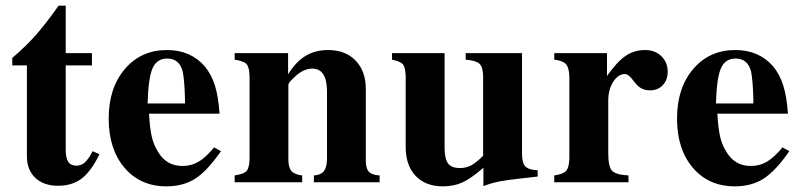

<svg xmlns="http://www.w3.org/2000/svg" viewBox="-20 -638 2805 672"><path d="M301.8 -452.1V-409.2H210V-113.8Q210 -84.5 219 -71.3Q228 -58.1 248 -58.1Q264.2 -58.1 276.9 -69.3Q289.6 -80.6 304.2 -108.9L328.1 -98.1Q298.8 -38.1 265.6 -12.9Q232.4 12.2 183.1 12.2Q132.8 12.2 103.5 -15.6Q74.2 -43.5 74.2 -90.8V-409.2H22.9V-435.1Q71.3 -476.6 106 -515.9Q140.6 -555.2 185.1 -618.2H210V-452.1Z M729.5 -122.1 753.4 -108.9Q705.6 -40 663.6 -12.9Q621.6 14.2 562.5 14.2Q471.2 14.2 415.8 -50.8Q360.4 -115.7 360.4 -223.1Q360.4 -330.1 417 -396.5Q473.6 -462.9 564.5 -462.9Q647 -462.9 696.8 -405.8Q720.2 -377 732.2 -338.9Q744.1 -300.8 748.5 -240.2H501.5Q504.4 -189.5 511 -160.6Q517.6 -131.8 531.7 -108.9Q561 -57.1 618.7 -57.1Q649.9 -57.1 675 -72Q700.2 -86.9 729.5 -122.1ZM496.6 -275.9H627.4V-291Q626 -355 619.6 -387.2Q607.9 -433.1 565.4 -433.1Q528.8 -433.1 513.9 -398.9Q499 -364.7 496.6 -275.9Z M1308.6 -23.9V0H1078.6V-23.9Q1102.5 -25.4 1113 -38.3Q1123.5 -51.3 1124.5 -79.1V-316.9Q1124.5 -397.9 1073.2 -397.9Q1039.1 -397.9 1006.3 -363.8Q989.3 -348.6 989.3 -340.8V-79.1Q989.3 -51.8 1000.2 -39.3Q1011.2 -26.9 1037.6 -23.9V0H801.3V-23.9Q833.5 -28.8 843 -39.6Q852.5 -50.3 853.5 -82V-371.1Q852.5 -402.8 843 -413.6Q833.5 -424.3 801.3 -429.2V-452.1H988.3V-377.9Q1016.1 -422.4 1049.8 -442.6Q1083.5 -462.9 1128.4 -462.9Q1189 -462.9 1224.6 -426Q1260.3 -389.2 1260.3 -326.2V-79.1Q1259.8 -49.8 1270.5 -37.6Q1281.2 -25.4 1308.6 -23.9Z M1861.8 -42V-20L1801.3 -13.2Q1752.9 -7.8 1727.8 -2.9Q1702.6 2 1671.9 13.2V-50.8Q1628.4 -13.2 1598.4 0.5Q1568.4 14.2 1530.3 14.2Q1469.2 14.2 1434.6 -22.5Q1399.9 -59.1 1399.9 -124V-371.1Q1398.9 -401.9 1390.4 -412.6Q1381.8 -423.3 1352.1 -429.2V-452.1H1536.1V-120.1Q1536.1 -82 1548.3 -65.9Q1560.5 -49.8 1589.8 -49.8Q1611.3 -49.8 1628.9 -59.1Q1646.5 -68.4 1670.9 -92.8V-371.1Q1670.4 -403.3 1658.2 -414.8Q1646 -426.3 1609.9 -429.2V-452.1H1807.1V-99.1Q1807.1 -67.9 1818.6 -55.7Q1830.1 -43.5 1861.8 -42Z M2179.7 -23.9V0H1919.9V-23.9Q1951.2 -28.3 1961.4 -40Q1971.7 -51.8 1972.7 -82V-371.1Q1971.7 -401.4 1960.7 -413.6Q1949.7 -425.8 1919.9 -429.2V-452.1H2104.5V-372.1Q2139.6 -421.9 2169.7 -442.4Q2199.7 -462.9 2237.8 -462.9Q2272.5 -462.9 2294.7 -441.4Q2316.9 -419.9 2316.9 -387.2Q2316.9 -358.4 2299.8 -340.1Q2282.7 -321.8 2254.9 -321.8Q2236.3 -321.8 2223.1 -329.6Q2210 -337.4 2195.8 -356.9Q2179.7 -378.9 2167.5 -378.9Q2143.6 -378.9 2126.2 -351.6Q2108.9 -324.2 2108.9 -286.1V-101.1Q2108.9 -54.7 2122.1 -40.5Q2135.3 -26.4 2179.7 -23.9Z M2718.8 -122.1 2742.7 -108.9Q2694.8 -40 2652.8 -12.9Q2610.8 14.2 2551.8 14.2Q2460.4 14.2 2405 -50.8Q2349.6 -115.7 2349.6 -223.1Q2349.6 -330.1 2406.2 -396.5Q2462.9 -462.9 2553.7 -462.9Q2636.2 -462.9 2686 -405.8Q2709.5 -377 2721.4 -338.9Q2733.4 -300.8 2737.8 -240.2H2490.7Q2493.7 -189.5 2500.2 -160.6Q2506.8 -131.8 2521 -108.9Q2550.3 -57.1 2607.9 -57.1Q2639.2 -57.1 2664.3 -72Q2689.5 -86.9 2718.8 -122.1ZM2485.8 -275.9H2616.7V-291Q2615.2 -355 2608.9 -387.2Q2597.2 -433.1 2554.7 -433.1Q2518.1 -433.1 2503.2 -398.9Q2488.3 -364.7 2485.8 -275.9Z"/></svg>

Font: Accordance
Style: Bold
Weight: 700
Version: Version 1.2 (build January 31, 2020) Miklal Software Solutio